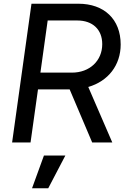

<svg xmlns="http://www.w3.org/2000/svg" viewBox="-20 -765 691 1031"><path d="M45 0H144L184 -285H354L475 0H583L454 -298C561 -329 628 -415 628 -526C628 -662 539 -745 401 -745H149ZM152 246H239L331 70H216ZM197 -375 236 -655H395C477 -655 529 -607 529 -528C529 -439 462 -375 366 -375Z"/></svg>

Font: Mluvka Medium
Style: Italic
Weight: 500
Italic angle: -8°
Designer: Modified by Jiří Krblich, Original typeface by Gumpita Rahayu
Foundry: Gumpita Rahayu & Jiří Krblich
Version: Version 2.000;Glyphs 3.1.1 (3134)